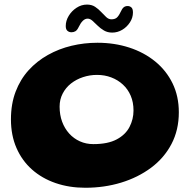

<svg xmlns="http://www.w3.org/2000/svg" viewBox="-20 -788 850 860"><path d="M362 53Q290 53 229 32Q168 11 123.2 -28.8Q78.5 -68.5 53.8 -125.2Q29 -182 29 -253.5Q29 -322.5 50 -377.5Q71 -432.5 108.2 -473.5Q145.5 -514.5 194.8 -542Q244 -569.5 300.5 -583Q357 -596.5 416.5 -596.5Q492.5 -596.5 558.8 -575Q625 -553.5 675 -512.8Q725 -472 753 -414.5Q781 -357 781 -285Q781 -205.5 748 -142.8Q715 -80 656.5 -36.5Q598 7 522.5 30Q447 53 362 53ZM398 -142.5Q463.5 -142.5 503 -163.8Q542.5 -185 560.2 -219.5Q578 -254 578 -293Q578 -330 565.5 -359.2Q553 -388.5 530.5 -409.2Q508 -430 478.5 -441.2Q449 -452.5 414.5 -452.5Q382 -452.5 351.8 -442.5Q321.5 -432.5 298 -414Q274.5 -395.5 260.8 -369Q247 -342.5 247 -310.5Q247 -273.5 258.2 -243Q269.5 -212.5 289.8 -190Q310 -167.5 337.8 -155Q365.5 -142.5 398 -142.5ZM300.5 -643.5Q289.5 -643.5 282 -650Q274.5 -656.5 274.5 -671.5Q274.5 -695 287.8 -717Q301 -739 322.8 -753.2Q344.5 -767.5 369.5 -767.5Q391 -767.5 406 -757.5Q421 -747.5 433 -734.5Q445 -721.5 455.8 -711.5Q466.5 -701.5 479 -701.5Q493.5 -701.5 502.2 -708.2Q511 -715 520 -734Q527 -749.5 534 -755.2Q541 -761 552 -761Q561 -761 568.2 -755Q575.5 -749 575.5 -732Q575.5 -708.5 562 -687.8Q548.5 -667 527.5 -654.5Q506.5 -642 482.5 -642Q461.5 -642 445.5 -651.5Q429.5 -661 417.2 -673.2Q405 -685.5 394.2 -695Q383.5 -704.5 372.5 -704.5Q361 -704.5 351 -694.8Q341 -685 333 -668Q326 -653 318 -648.2Q310 -643.5 300.5 -643.5Z"/></svg>

Font: Gluten SemiBold
Style: Regular
Weight: 600
Designer: Tyler Finck
Foundry: Etcetera Type Company
Version: Version 1.300